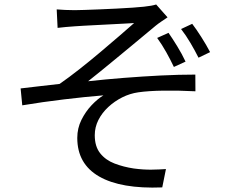

<svg xmlns="http://www.w3.org/2000/svg" viewBox="-20 -789 1040 852"><path d="M231.6 -747.3Q249.7 -745.9 269.1 -744.9Q288.5 -743.9 311.2 -743.9Q324.8 -743.9 354.2 -744.9Q383.5 -745.9 421.3 -747.4Q459.1 -748.9 498 -750.9Q537 -752.9 569.3 -755.1Q601.7 -757.3 618.8 -759.3Q636.5 -761.1 650.5 -763.7Q664.5 -766.3 673 -769.1L723.5 -712Q713.7 -705.4 697.3 -694.4Q680.9 -683.3 670.2 -674.4Q648 -656 618.4 -631.3Q588.9 -606.7 555.8 -579.3Q522.7 -552 489.4 -524.5Q456.1 -497 425.6 -472.2Q395.1 -447.3 371 -428.5Q447 -436.9 529.7 -443.4Q612.3 -449.9 693.5 -454Q774.7 -458 846.8 -458L847.2 -383.9Q773.8 -387.7 706.1 -386.8Q638.5 -385.9 593.3 -379.3Q556.6 -374 522.5 -357Q488.4 -339.9 460.5 -314.1Q432.6 -288.2 416.5 -256.3Q400.5 -224.4 400.5 -189.1Q400.5 -139 424.6 -108.8Q448.7 -78.5 488.3 -63.4Q528 -48.2 573.2 -41.4Q617.5 -35.5 653.5 -36.2Q689.6 -36.8 716.4 -38.8L700 42.6Q516.7 49.9 419.8 -5.9Q322.9 -61.7 322.9 -177.1Q322.9 -220 341.4 -257.1Q359.9 -294.2 386.6 -322.3Q413.3 -350.3 438.9 -365.9Q359.6 -359.5 264.2 -348Q168.8 -336.6 78.8 -321.6L71.5 -396.6Q112.1 -401.2 159.4 -406.9Q206.7 -412.6 244.5 -416.6Q285.4 -445 332.8 -482.3Q380.1 -519.5 426.7 -558.9Q473.2 -598.3 512.4 -632Q551.5 -665.7 575.1 -686.7Q561.9 -685.7 535.2 -684.4Q508.6 -683.1 476 -681.3Q443.4 -679.5 410.5 -677.9Q377.7 -676.3 351.7 -674.8Q325.7 -673.3 312.4 -672.3Q293.2 -671.3 272.6 -669.2Q252 -667.1 235.6 -665.3ZM727.8 -643.3Q745.6 -617.7 766.5 -583.7Q787.4 -549.7 803.4 -515.6L751.6 -491.9Q736 -524.7 717.5 -557.8Q699 -590.9 677.4 -620.7ZM832.9 -683.3Q850.7 -660.2 873.1 -625Q895.6 -589.8 912.3 -557.7L860.9 -533Q844.9 -565 825.1 -598.5Q805.3 -632.1 783.5 -660.2Z"/></svg>

Font: Noto Sans TC
Style: Regular
Weight: 100
Designer: Ryoko NISHIZUKA 西塚涼子 (kana, bopomofo & ideographs); Paul D. Hunt (Latin, Greek & Cyrillic); Sandoll Communications 산돌커뮤니
Foundry: Adobe
Version: Version 2.004;hotconv 1.0.118;makeotfexe 2.5.65603